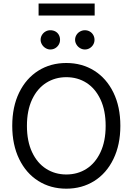

<svg xmlns="http://www.w3.org/2000/svg" viewBox="-20 -1081 767 1110"><path d="M363.3 9.8Q272.5 9.8 201.7 -34.7Q130.9 -79.1 90.8 -161.6Q50.8 -244.1 50.8 -353.5Q50.8 -463.9 90.8 -545.9Q130.9 -627.9 201.7 -672.4Q272.5 -716.8 363.3 -716.8Q454.1 -716.8 524.9 -672.4Q595.7 -627.9 635.7 -545.9Q675.8 -463.9 675.8 -353.5Q675.8 -244.1 635.7 -161.6Q595.7 -79.1 524.9 -34.7Q454.1 9.8 363.3 9.8ZM363.3 -634.8Q298.8 -634.8 247.1 -602.1Q195.3 -569.3 165.5 -505.9Q135.7 -442.4 135.7 -353.5Q135.7 -264.6 165.5 -201.2Q195.3 -137.7 247.1 -105Q298.8 -72.3 363.3 -72.3Q428.7 -72.3 480 -105Q531.2 -137.7 561 -201.2Q590.8 -264.6 590.8 -353.5Q590.8 -442.4 561 -505.9Q531.2 -569.3 480 -602.1Q428.7 -634.8 363.3 -634.8ZM214.8 -850.6Q214.8 -866.2 222.7 -878.9Q230.5 -891.6 243.2 -898.9Q255.9 -906.2 270.5 -906.2Q287.1 -906.2 299.8 -899.4Q312.5 -892.6 319.8 -879.9Q327.1 -867.2 327.1 -850.6Q327.1 -835.9 319.8 -823.2Q312.5 -810.5 299.8 -802.7Q287.1 -794.9 270.5 -794.9Q256.8 -794.9 243.7 -802.7Q230.5 -810.5 222.7 -823.7Q214.8 -836.9 214.8 -850.6ZM414.1 -850.6Q414.1 -866.2 421.9 -878.9Q429.7 -891.6 442.9 -898.9Q456.1 -906.2 470.7 -906.2Q486.3 -906.2 499 -898.9Q511.7 -891.6 519 -878.9Q526.4 -866.2 526.4 -850.6Q526.4 -835.9 519 -823.2Q511.7 -810.5 499 -802.7Q486.3 -794.9 470.7 -794.9Q456.1 -794.9 442.9 -802.7Q429.7 -810.5 421.9 -823.7Q414.1 -836.9 414.1 -850.6ZM527.3 -991.2H203.1V-1060.5H527.3Z"/></svg>

Font: WEMIX Pretendard Variable
Style: Regular
Weight: 400
Designer: Base glyphs from Inter by Rasmus Andersson; Hangeul glyphs from Noto Sans CJK(Source Han Sans) by Jang Soo-young and Kan
Foundry: Kil Hyung-jin
Version: Version 1.000;Glyphs 3.2 (3208)